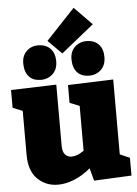

<svg xmlns="http://www.w3.org/2000/svg" viewBox="-63 -1012 769 1075"><g transform="rotate(-5 321.5 -474.5)"><path d="M219 15Q152 15 105 -30.5Q58 -76 58 -167V-414L3 -436V-536L258 -544V-199Q258 -167 272 -151Q286 -135 309 -135Q340 -135 378 -162V-414L323 -436V-536L578 -545V-124L633 -100V0L422 10L403 -61Q358 -23 310.5 -4Q263 15 219 15ZM307 -715 230 -792 392 -964 491 -863ZM447 -578Q403 -578 379.5 -603.5Q356 -629 355 -675Q354 -720 381 -746Q408 -772 447 -772Q491 -772 515.5 -746Q540 -720 540 -675Q540 -629 513 -603.5Q486 -578 447 -578ZM175 -578Q132 -578 108.5 -603.5Q85 -629 84 -675Q83 -720 109.5 -746Q136 -772 175 -772Q219 -772 244 -746Q269 -720 269 -675Q269 -629 241.5 -603.5Q214 -578 175 -578Z"/></g></svg>

Font: Bitter Black
Style: Regular
Weight: 900
Designer: Sol Matas, and Bitter project Authors
Foundry: Sol Matas
Version: Version 2.001